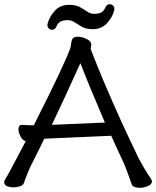

<svg xmlns="http://www.w3.org/2000/svg" viewBox="-27 -886 744 915"><path d="M476 -852Q482 -866 496 -866Q504 -866 511 -860.5Q518 -855 518 -844Q518 -839 517 -836Q509 -804 483 -775.5Q457 -747 415 -747Q383 -747 363 -758.5Q343 -770 328 -780Q313 -790 295.5 -790Q278 -790 264 -784.5Q250 -779 241 -758Q235 -744 221 -744Q213 -744 206 -750Q199 -756 199 -766Q199 -771 200 -774Q209 -807 234.5 -835Q260 -863 302 -863Q334 -863 354 -852Q374 -841 389 -830.5Q404 -820 421.5 -820Q439 -820 453 -825.5Q467 -831 476 -852ZM61 -270Q61 -291 78 -291H80Q104 -289 119 -289H134Q218 -455 254 -532.5Q290 -610 306 -650Q310 -659 312 -677.5Q314 -696 320.5 -703.5Q327 -711 344.5 -711Q362 -711 382 -702Q402 -693 407 -681V-680V-679Q409 -674 407 -666.5Q405 -659 405 -655L406 -650Q463 -501 553 -303Q595 -212 634 -131Q642 -116 659 -86.5Q676 -57 692 -35Q697 -27 697 -22Q697 -6 675 2Q656 9 641 9Q607 9 601 -7Q595 -25 584 -54.5Q573 -84 566 -102Q549 -137 503 -239Q380 -234 342 -232Q283 -229 184 -225Q169 -193 123 -102Q115 -87 104 -59Q94 -35 87 -14Q83 -3 67.5 2Q52 7 36.5 7Q21 7 8 2Q-7 -4 -7 -18Q-7 -25 -2 -32Q2 -37 34 -96.5Q66 -156 96 -214Q82 -215 71.5 -234.5Q61 -254 61 -270ZM356 -585Q274 -403 220 -291L473 -302Q396 -481 356 -585Z"/></svg>

Font: Moon Stars Kai HW
Style: Bold
Weight: 700
Designer: GuiWonder
Version: Version 1.101